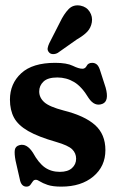

<svg xmlns="http://www.w3.org/2000/svg" viewBox="-20 -683 436 715"><path d="M203 -43Q232.5 -43 248 -57Q263.5 -71 263.5 -92Q263.5 -112.5 248.8 -127Q234 -141.5 189 -154.5Q122.5 -173.5 85 -195Q47.5 -216.5 32.2 -244.8Q17 -273 17 -312Q17 -371.5 59 -410.2Q101 -449 185.5 -449Q228.5 -449 251 -438Q273.5 -427 287 -427Q297.5 -427 303 -438Q308.5 -449 323.5 -449Q333.5 -449 341 -442.5Q348.5 -436 354 -417L373.5 -356.5Q387 -307 362 -296.5Q332.5 -284.5 310 -318Q284.5 -360.5 256 -377.5Q227.5 -394.5 193.5 -394.5Q158 -394.5 142 -379.2Q126 -364 126 -342.5Q126 -319.5 144.8 -302.5Q163.5 -285.5 217 -271.5Q295 -252 333.8 -217.5Q372.5 -183 372.5 -124Q372.5 -63.5 327.5 -25.8Q282.5 12 208.5 12Q176 12 157.2 5.5Q138.5 -1 129 -7.2Q119.5 -13.5 113.5 -13.5Q106 -13.5 102 -7.2Q98 -1 93 5.5Q88 12 78.5 12Q58.5 12 53.5 -16.5L38 -84.5Q33 -111 35.2 -124.8Q37.5 -138.5 52.5 -142.5Q79.5 -150 102.5 -114.5Q124 -75.5 147.5 -59.2Q171 -43 203 -43ZM203 -599.5Q218 -631 235.5 -649Q253 -667 280 -662Q302.5 -657.5 314 -639.2Q325.5 -621 322 -600Q318.5 -579.5 305.2 -565.2Q292 -551 266 -536L195 -486Q187 -481.5 177.8 -481.5Q168.5 -481.5 163 -487.5Q156 -495 157.5 -503.8Q159 -512.5 163.5 -522Z"/></svg>

Font: Fraunces 144pt S100 SemiBold
Style: Regular
Weight: 600
Version: Version 1.000; ttfautohint (v1.8.3)